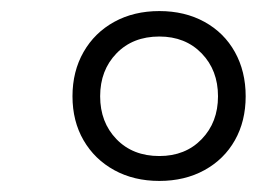

<svg xmlns="http://www.w3.org/2000/svg" viewBox="-20 -690 464 347"><path d="M268 -363Q222 -363 186.5 -382.5Q151 -402 131 -436.5Q111 -471 111 -516Q111 -561 131 -596Q151 -631 186.5 -650.5Q222 -670 268 -670Q314 -670 349.5 -650.5Q385 -631 404.5 -596Q424 -561 424 -516Q424 -471 404.5 -436.5Q385 -402 349.5 -382.5Q314 -363 268 -363ZM268 -408Q315 -408 344.5 -438.5Q374 -469 374 -516Q374 -563 344.5 -593.5Q315 -624 268 -624Q220 -624 190.5 -593.5Q161 -563 161 -516Q161 -469 190.5 -438.5Q220 -408 268 -408Z"/></svg>

Font: Kantumruy Pro Light
Style: Italic
Weight: 300
Italic angle: -13°
Version: Version 1.002